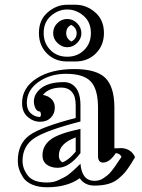

<svg xmlns="http://www.w3.org/2000/svg" viewBox="-20 -755 599 809"><path d="M161 -355Q184 -351 197.5 -337Q211 -323 211 -302Q211 -276 194 -259Q177 -242 149 -242Q120 -242 96.5 -262.5Q73 -283 73 -321Q73 -385 134 -424.5Q195 -464 293 -464Q386 -464 424 -426.5Q462 -389 462 -301V-130L493 -131Q533 -128 549 -93L533 -66Q518 -43 508 -30.5Q498 -18 479.5 -2.5Q461 13 436 20Q411 27 378 27Q337 27 316 -4Q263 34 178 34Q141 34 115 22.5Q89 11 77 -8Q65 -27 60 -43.5Q55 -60 55 -77Q55 -149 103.5 -184.5Q152 -220 299 -258V-311Q299 -350 282.5 -368Q266 -386 240 -386Q185 -386 161 -355ZM319 -212V-110Q272 -48 223 -48Q195 -48 177 -61.5Q159 -75 159 -100Q159 -140 192 -166Q225 -192 319 -212ZM299 -116V-176Q228 -150 228 -100Q228 -79 243 -71Q269 -80 299 -116ZM149 -285Q132 -285 125 -310Q115 -350 149 -380Q182 -409 249 -409Q281 -409 300 -384.5Q319 -360 319 -311V-243Q175 -206 125 -173Q75 -140 75 -77Q75 -44 97.5 -15Q120 14 178 14Q191 14 204 11.5Q217 9 229.5 2.5Q242 -4 251.5 -8.5Q261 -13 273 -23Q285 -33 290 -37.5Q295 -42 306.5 -53Q318 -64 319 -65Q325 7 378 7Q389 7 399 4Q409 1 418 -5.5Q427 -12 434 -17.5Q441 -23 450.5 -35Q460 -47 464.5 -53.5Q469 -60 478.5 -74.5Q488 -89 492 -94Q486 -108 468 -110Q441 -69 413 -70Q393 -71 393 -98V-301Q393 -379 362.5 -411.5Q332 -444 258 -444Q191 -444 142 -409.5Q93 -375 93 -321Q93 -293 110 -277.5Q127 -262 149 -262Q156 -272 149 -285ZM204 -615Q204 -640 221.5 -657.5Q239 -675 263 -675Q288 -675 305.5 -656.5Q323 -638 323 -615Q323 -592 305 -574Q287 -556 263 -556Q241 -556 222.5 -573.5Q204 -591 204 -615ZM164 -616Q164 -573 192 -544.5Q220 -516 263 -516Q306 -516 334.5 -544Q363 -572 363 -616Q363 -662 332 -688.5Q301 -715 263 -715Q226 -715 195 -688.5Q164 -662 164 -616ZM144 -616Q144 -671 181 -703Q218 -735 263 -735H298Q344 -735 381 -703Q418 -671 418 -616Q418 -564 384 -530Q350 -496 298 -496H263Q211 -496 177.5 -530Q144 -564 144 -616ZM259 -615Q259 -592 281 -580Q303 -592 303 -615Q303 -638 280 -650Q259 -640 259 -615Z"/></svg>

Font: Jacques Francois Shadow
Style: Regular
Weight: 400
Designer: Alexei Vanyashin, Nikita Kanarev (i@xarsok.ru)
Foundry: Cyreal (www.cyreal.org)
Version: Version 1.003